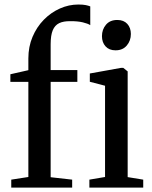

<svg xmlns="http://www.w3.org/2000/svg" viewBox="-20 -850 688 870"><path d="M31 0V-36L108.5 -48V-479H27V-513.5L108.5 -532V-585Q108.5 -638.5 127.5 -683.2Q146.5 -728 178.8 -760.8Q211 -793.5 251.5 -811.5Q292 -829.5 335 -829.5Q356.5 -829.5 369.2 -826.8Q382 -824 389 -821V-736Q379 -743 355 -748.8Q331 -754.5 298.5 -754Q267.5 -754.5 248 -745Q228.5 -735.5 219 -712.8Q209.5 -690 209.5 -649V-532.5H330.5V-479H209.5V-47L307 -36V0ZM385 0V-36L456 -48V-461.5L387 -479.5V-517L528.5 -542.5H538.5L558.5 -526.5V-47.5L629 -36V0ZM503 -622Q474.5 -622 458.2 -640Q442 -658 442 -686Q442 -716.5 460.2 -738Q478.5 -759.5 511 -759.5H512Q540.5 -759.5 556.8 -741.8Q573 -724 573 -696Q573 -665.5 554.5 -643.8Q536 -622 504 -622Z"/></svg>

Font: Merriweather 72pt
Style: Regular
Weight: 400
Version: Version 2.100